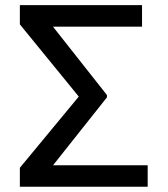

<svg xmlns="http://www.w3.org/2000/svg" viewBox="-20 -712 639 732"><path d="M543 0H95.7V-82H543ZM521.5 -610.4H80.1V-692.4H521.5ZM387.7 -340.8 117.2 0H55.7V-72.3L280.3 -343.8L55.7 -619.1V-692.4H117.2L387.7 -349.6Z"/></svg>

Font: Pretendard GOV Variable
Style: Regular
Weight: 400
Designer: Base glyphs from Inter by Rasmus Andersson; Hangul glyphs from Noto Sans CJK(Source Han Sans) by Jang Soo-young and Kang
Foundry: Kil Hyung-jin
Version: Version 1.307;Glyphs 3.2 (3192)